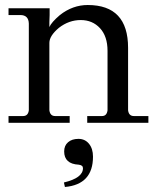

<svg xmlns="http://www.w3.org/2000/svg" viewBox="-20 -490 635 766"><path d="M572 -27V0H328V-27H387Q406 -27 409 -50V-287Q409 -345 379 -377.5Q349 -410 302 -410Q255 -410 215 -379Q177 -347 177 -319V-50Q180 -27 200 -27H258V0H14V-27H72Q92 -27 95 -50V-396Q94 -430 61 -430H14V-457H178V-430Q177 -418 177 -402V-382Q185 -401 219 -430Q270 -470 330 -470Q491 -470 491 -299V-50Q494 -27 514 -27ZM239 256 235 238Q311 220 311 181Q311 169 294 167Q236 164 236 114Q236 91 251.5 77.5Q267 64 293 64Q319 64 335 83.5Q351 103 351 135Q351 246 239 256Z"/></svg>

Font: GFS Didot
Style: Regular
Weight: 400
Designer: Takis Katsoulidis and George D. Matthiopoulos
Foundry: Takis Katsoulidis and George D. Matthiopoulos
Version: Version 1.0